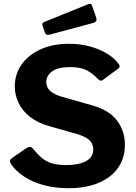

<svg xmlns="http://www.w3.org/2000/svg" viewBox="-20 -983 717 1013"><path d="M496 -567Q474 -591 441.5 -610Q409 -629 349 -629Q286 -629 255 -606.5Q224 -584 224 -549Q224 -537 230 -523Q236 -509 254 -496Q272 -483 305 -473L463 -428Q555 -403 597 -347.5Q639 -292 639 -219Q639 -149 603 -97.5Q567 -46 500 -18Q433 10 341 10Q273 10 213.5 -5.5Q154 -21 108.5 -50.5Q63 -80 37 -119Q32 -129 33 -135.5Q34 -142 43 -149L120 -202Q132 -209 139.5 -208Q147 -207 153 -200Q177 -170 200.5 -150Q224 -130 255 -121Q286 -112 329 -112Q394 -112 433 -132.5Q472 -153 472 -196Q472 -213 464 -227.5Q456 -242 438.5 -253.5Q421 -265 389 -275L238 -318Q179 -335 139 -366Q99 -397 78.5 -439Q58 -481 58 -527Q58 -591 93.5 -642Q129 -693 193.5 -722.5Q258 -752 344 -752Q401 -752 450.5 -739Q500 -726 540 -703Q580 -680 605 -647Q609 -642 611 -635.5Q613 -629 605 -622L521 -560Q515 -556 510 -557.5Q505 -559 496 -567ZM466 -953 488 -888Q494 -868 472 -862L241 -800Q230 -798 225 -800.5Q220 -803 217 -811L205 -846Q200 -861 211 -866L448 -962Q460 -967 466 -953Z"/></svg>

Font: Libre Franklin Thin
Style: Bold
Weight: 700
Version: Version 3.000